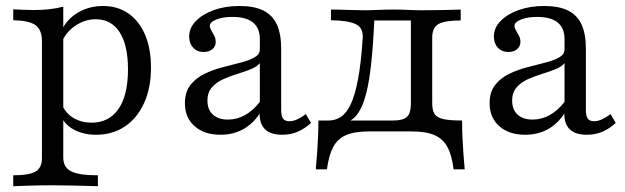

<svg xmlns="http://www.w3.org/2000/svg" viewBox="-20 -447 2124 653"><path d="M25 186.3V149.2Q79.8 149.2 101.2 136.3Q122.6 123.4 122.6 91.1V-307.3Q122.6 -346 100.4 -361.7Q78.2 -377.4 25 -378.2V-415.3Q41.1 -414.5 58.9 -413.7Q76.6 -412.9 96 -412.9Q151.6 -412.9 195.2 -424.2V88.7Q195.2 121.8 221.4 135.5Q247.6 149.2 312.9 149.2V186.3Q298.4 185.5 273 185.1Q247.6 184.7 217.7 183.9Q187.9 183.1 159.7 183.1Q119.4 183.1 81.9 184.3Q44.4 185.5 25 186.3ZM306.5 11.3Q262.9 11.3 230.6 -6.5Q198.4 -24.2 186.3 -54.8L192.7 -87.1Q204.8 -60.5 231 -45.2Q257.3 -29.8 291.1 -29.8Q350.8 -29.8 383.1 -76.6Q415.3 -123.4 415.3 -211.3Q415.3 -292.7 387.1 -337.1Q358.9 -381.5 305.6 -381.5Q267.7 -381.5 234.7 -358.5Q201.6 -335.5 188.7 -299.2L183.9 -326.6Q196 -371 236.7 -398.8Q277.4 -426.6 330.6 -426.6Q380.6 -426.6 417.3 -400.8Q454 -375 473.8 -327.8Q493.5 -280.6 493.5 -216.9Q493.5 -148.4 470.2 -96.8Q446.8 -45.2 404.8 -16.9Q362.9 11.3 306.5 11.3Z M729.8 11.3Q675 11.3 641.9 -17.7Q608.9 -46.8 608.9 -96Q608.9 -133.9 627.4 -157.7Q646 -181.5 675 -195.6Q704 -209.7 736.3 -218.1Q768.5 -226.6 797.6 -233.9Q826.6 -241.1 845.2 -251.6Q863.7 -262.1 863.7 -279V-314.5Q863.7 -351.6 840.3 -370.6Q816.9 -389.5 770.2 -389.5Q737.9 -389.5 715.7 -380.6Q693.5 -371.8 693.5 -358.9Q693.5 -352.4 698.4 -344Q703.2 -335.5 708.5 -325.8Q713.7 -316.1 713.7 -304.8Q713.7 -289.5 702.4 -279.8Q691.1 -270.2 672.6 -270.2Q650.8 -270.2 637.1 -284.7Q623.4 -299.2 623.4 -322.6Q623.4 -352.4 646.4 -375.8Q669.4 -399.2 707.7 -412.9Q746 -426.6 794.4 -426.6Q844.4 -426.6 875.4 -411.3Q906.5 -396 921.4 -364.1Q936.3 -332.3 936.3 -280.6V-72.6Q936.3 -52.4 942.7 -43.5Q949.2 -34.7 963.7 -34.7Q977.4 -34.7 991.9 -41.5Q1006.5 -48.4 1020.2 -58.9L1037.9 -29Q1016.9 -9.7 993.1 0.8Q969.4 11.3 939.5 11.3Q862.9 11.3 862.9 -60.5Q839.5 -25 806 -6.9Q772.6 11.3 729.8 11.3ZM754.8 -40.3Q786.3 -40.3 814.1 -56Q841.9 -71.8 863.7 -100.8V-232.3Q854 -220.2 833.1 -211.7Q812.1 -203.2 787.1 -195.6Q762.1 -187.9 738.7 -177.4Q715.3 -166.9 700.4 -149.6Q685.5 -132.3 685.5 -104.8Q685.5 -74.2 704 -57.3Q722.6 -40.3 754.8 -40.3Z M1054 129Q1056.5 101.6 1058.5 74.2Q1060.5 46.8 1061.7 19Q1062.9 -8.9 1062.9 -37.1H1316.9Q1350 -37.1 1363.7 -49.2Q1377.4 -61.3 1377.4 -95.2V-380.6L1380.6 -377.4H1247.6L1253.2 -381.5Q1249.2 -293.5 1242.7 -233.5Q1236.3 -173.4 1227 -135.5Q1217.7 -97.6 1206 -75.8Q1194.4 -54 1180.6 -43.1Q1166.9 -32.3 1150.8 -27.4L1097.6 -37.1Q1119.4 -37.1 1138.3 -48.8Q1157.3 -60.5 1172.2 -91.1Q1187.1 -121.8 1197.6 -177Q1208.1 -232.3 1213.7 -319.4Q1215.3 -353.2 1189.1 -365.3Q1162.9 -377.4 1105.6 -378.2V-414.5Q1118.5 -414.5 1137.1 -414.1Q1155.6 -413.7 1177.4 -412.9Q1199.2 -412.1 1221 -412.1Q1241.1 -412.1 1265.7 -413.3Q1290.3 -414.5 1317.7 -414.5Q1346 -414.5 1369 -413.3Q1391.9 -412.1 1414.5 -412.1Q1452.4 -412.1 1490.3 -412.9Q1528.2 -413.7 1546.8 -414.5V-377.4Q1492.7 -377.4 1471.4 -365.3Q1450 -353.2 1450 -319.4V-95.2Q1450 -71.8 1458.1 -59.3Q1466.1 -46.8 1488.3 -41.9Q1510.5 -37.1 1551.6 -37.1Q1551.6 -8.9 1552.8 19Q1554 46.8 1556 74.2Q1558.1 101.6 1560.5 129H1522.6Q1516.9 80.6 1501.6 52.8Q1486.3 25 1457.7 12.5Q1429 0 1380.6 0H1233.9Q1185.5 0 1156.9 12.5Q1128.2 25 1113.3 52.8Q1098.4 80.6 1091.9 129Z M1766.1 11.3Q1711.3 11.3 1678.2 -17.7Q1645.2 -46.8 1645.2 -96Q1645.2 -133.9 1663.7 -157.7Q1682.3 -181.5 1711.3 -195.6Q1740.3 -209.7 1772.6 -218.1Q1804.8 -226.6 1833.9 -233.9Q1862.9 -241.1 1881.5 -251.6Q1900 -262.1 1900 -279V-314.5Q1900 -351.6 1876.6 -370.6Q1853.2 -389.5 1806.5 -389.5Q1774.2 -389.5 1752 -380.6Q1729.8 -371.8 1729.8 -358.9Q1729.8 -352.4 1734.7 -344Q1739.5 -335.5 1744.8 -325.8Q1750 -316.1 1750 -304.8Q1750 -289.5 1738.7 -279.8Q1727.4 -270.2 1708.9 -270.2Q1687.1 -270.2 1673.4 -284.7Q1659.7 -299.2 1659.7 -322.6Q1659.7 -352.4 1682.7 -375.8Q1705.6 -399.2 1744 -412.9Q1782.3 -426.6 1830.6 -426.6Q1880.6 -426.6 1911.7 -411.3Q1942.7 -396 1957.7 -364.1Q1972.6 -332.3 1972.6 -280.6V-72.6Q1972.6 -52.4 1979 -43.5Q1985.5 -34.7 2000 -34.7Q2013.7 -34.7 2028.2 -41.5Q2042.7 -48.4 2056.5 -58.9L2074.2 -29Q2053.2 -9.7 2029.4 0.8Q2005.6 11.3 1975.8 11.3Q1899.2 11.3 1899.2 -60.5Q1875.8 -25 1842.3 -6.9Q1808.9 11.3 1766.1 11.3ZM1791.1 -40.3Q1822.6 -40.3 1850.4 -56Q1878.2 -71.8 1900 -100.8V-232.3Q1890.3 -220.2 1869.4 -211.7Q1848.4 -203.2 1823.4 -195.6Q1798.4 -187.9 1775 -177.4Q1751.6 -166.9 1736.7 -149.6Q1721.8 -132.3 1721.8 -104.8Q1721.8 -74.2 1740.3 -57.3Q1758.9 -40.3 1791.1 -40.3Z"/></svg>

Font: Playfair 9pt Light
Style: Regular
Weight: 300
Designer: Claus Eggers Sørensen
Foundry: Claus Eggers Sørensen
Version: Version 2.001;gftools[0.9.30]